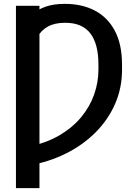

<svg xmlns="http://www.w3.org/2000/svg" viewBox="-20 -757 705 981"><path d="M181.6 -727.5V204.1H61.5V-727.5ZM122.6 89.4V-7.3Q214.8 -25.4 282.5 -64.9Q350.1 -104.5 394.8 -158.4Q439.5 -212.4 461.2 -274.7Q482.9 -336.9 482.9 -400.4V-427.7Q482.9 -479.5 472.7 -519.3Q462.4 -559.1 441.7 -586.2Q420.9 -613.3 388.9 -627Q356.9 -640.6 313 -640.6Q259.8 -640.6 225.6 -621.8Q191.4 -603 171.9 -569.3Q152.3 -535.6 144 -490.7V-684.6Q171.9 -708 212.6 -722.7Q253.4 -737.3 311.5 -737.3Q398.9 -737.3 464.6 -702.9Q530.3 -668.5 566.9 -599.4Q603.5 -530.3 603.5 -425.8V-400.4Q603.5 -308.1 568.4 -227.1Q533.2 -146 469 -81.3Q404.8 -16.6 316.9 27.3Q229 71.3 122.6 89.4Z"/></svg>

Font: Inter 17pt Medium
Style: Regular
Weight: 500
Version: Version 4.001;git-66647c0bb